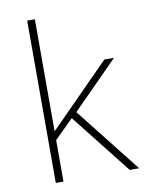

<svg xmlns="http://www.w3.org/2000/svg" viewBox="-84 -801 666 862"><g transform="rotate(-10 249.5 -370.0)"><path d="M100 -740H135V-232H138L218 -313L411 -508H455L246 -297L480 0H437L221 -274L135 -189V0H100Z"/></g></svg>

Font: IBM Plex Sans Hebrew ExtraLight
Style: Regular
Weight: 200
Designer: Mike Abbink, Paul van der Laan, Pieter van Rosmalen, Yanek Iontef
Foundry: Bold Monday
Version: Version 1.2